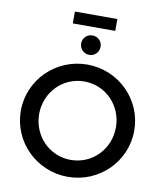

<svg xmlns="http://www.w3.org/2000/svg" viewBox="-99 -1003 934 1095"><g transform="rotate(10 368.0 -455.5)"><path d="M245.1 -854.2H491V-922.9H245.1ZM368.1 -693.8C400 -693.8 424.3 -718.8 424.3 -750C424.3 -781.9 400 -806.2 368.1 -806.2C336.8 -806.2 311.8 -781.9 311.8 -750C311.8 -718.8 336.8 -693.8 368.1 -693.8ZM368.1 12.5C550 12.5 696.5 -132.6 696.5 -312.5C696.5 -492.4 550 -637.5 368.1 -637.5C186.8 -637.5 39.6 -492.4 39.6 -312.5C39.6 -132.6 186.8 12.5 368.1 12.5ZM368.1 -85.4C243.1 -85.4 145.8 -186.8 145.8 -312.5C145.8 -438.2 243.1 -539.6 368.1 -539.6C493.1 -539.6 590.3 -438.2 590.3 -312.5C590.3 -186.8 493.1 -85.4 368.1 -85.4Z"/></g></svg>

Font: Afacad Medium
Style: Regular
Weight: 500
Designer: Kristian Moeller
Foundry: Dicotype
Version: Version 1.000